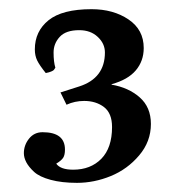

<svg xmlns="http://www.w3.org/2000/svg" viewBox="-20 -754 390 420"><path d="M112.3 -551.8 153.3 -564.9Q209.5 -583 209.5 -639.2Q209.5 -658.7 193.8 -673.3Q178.2 -688 153.3 -688Q124 -688 110.6 -673.3Q97.2 -658.7 97.2 -639.2Q97.2 -618.2 101.1 -606Q99.1 -602.5 97.9 -601.1Q96.7 -599.6 92.3 -597.7Q87.9 -595.7 80.1 -594.2Q66.4 -611.3 61.3 -621.8Q56.2 -632.3 56.2 -646Q56.2 -685.5 86.2 -709.7Q116.2 -733.9 180.2 -733.9Q228 -733.9 261.2 -711.4Q294.4 -689 294.4 -648.9Q294.4 -620.6 277.1 -600.1Q259.8 -579.6 224.1 -569.8V-568.8Q261.2 -562.5 285.6 -541Q310.1 -519.5 310.1 -482.9Q310.1 -444.3 284.4 -414.1Q258.8 -383.8 222.4 -368.9Q186 -354 148.4 -354Q115.2 -354 90.8 -360.6Q66.4 -367.2 54.7 -377.9Q43 -388.7 37.6 -398.9Q32.2 -409.2 32.2 -418.9Q32.2 -436.5 43.5 -450.7Q54.7 -464.8 73.2 -464.8Q122.1 -464.8 122.1 -426.8Q122.1 -415 118.2 -408.9Q114.3 -402.8 103 -396Q112.3 -382.8 140.1 -382.8Q178.2 -382.8 201.7 -406.7Q225.1 -430.7 225.1 -476.1Q225.1 -506.3 207.5 -519.8Q189.9 -533.2 164.1 -533.2Q143.6 -533.2 125.5 -524.9Z"/></svg>

Font: Jacques Francois
Style: Regular
Weight: 400
Designer: Manvel Shmavonyan, Alexei Vanyashin
Foundry: Cyreal (www.cyreal.org)
Version: Version 1.003